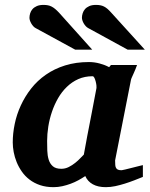

<svg xmlns="http://www.w3.org/2000/svg" viewBox="-20 -754 613 786"><path d="M375 -394Q375.5 -396 374.8 -403.8Q374 -411.6 371.8 -420.2Q369.6 -428.7 366.5 -435.3Q363.3 -441.9 358.9 -441.9Q326.7 -441.9 300.5 -430.2Q274.4 -418.5 253.7 -398.4Q232.9 -378.4 217.8 -352.1Q202.6 -325.7 192.6 -296.1Q182.6 -266.6 177.7 -235.8Q172.9 -205.1 172.9 -176.8Q172.9 -156.7 173.6 -136.7Q174.3 -116.7 179.4 -100.1Q184.6 -83.5 196.5 -73.2Q208.5 -63 231 -63Q247.1 -63 261.5 -70.3Q275.9 -77.6 287.8 -87.2Q299.8 -96.7 308.8 -106.4Q317.9 -116.2 323.2 -121.1Q326.7 -141.1 328.9 -152.1Q331.1 -163.1 332.8 -173.1Q334.5 -183.1 336.9 -195.8Q339.4 -208.5 344 -232.2Q348.6 -255.9 356 -294.2Q363.3 -332.5 375 -394ZM564.9 -29.8Q547.9 -22.9 529.1 -15.6Q510.3 -8.3 490.7 -2.2Q471.2 3.9 451.7 8.1Q432.1 12.2 413.1 12.2Q381.3 12.2 360.1 0.5Q338.9 -11.2 329.1 -33.2Q315.9 -24.4 300.8 -16.1Q285.6 -7.8 269 -1.7Q252.4 4.4 234.9 8.3Q217.3 12.2 199.2 12.2Q168.5 12.2 144 3.9Q119.6 -4.4 101.1 -18.6Q82.5 -32.7 69.6 -51.3Q56.6 -69.8 48.3 -90.1Q40 -110.4 36.1 -131.3Q32.2 -152.3 32.2 -170.9Q32.2 -208 40.3 -246.8Q48.3 -285.6 65.2 -322.3Q82 -358.9 107.4 -391.4Q132.8 -423.8 167.5 -448Q202.1 -472.2 246.3 -486.1Q290.5 -500 344.2 -500Q366.2 -500 387.9 -494.1Q409.7 -488.3 426.8 -479L434.1 -487.8H541Q538.6 -480.5 534.7 -471.2Q530.8 -461.9 526.9 -453.1Q522.9 -444.3 519.8 -437.3Q516.6 -430.2 516.1 -426.8L451.2 -97.2Q451.2 -85.9 451.9 -78.1Q452.6 -70.3 455.6 -65.7Q458.5 -61 463.9 -59.1Q469.2 -57.1 478 -57.1Q480 -57.1 492.4 -60.1Q504.9 -63 519.8 -66.9Q534.7 -70.8 547.9 -74Q561 -77.1 564.9 -78.1ZM287.6 -550.8 125.5 -639.2Q120.1 -642.1 115.7 -647.2Q111.3 -652.3 107.9 -658.2Q104.5 -664.1 102.5 -670.2Q100.6 -676.3 100.6 -681.2Q100.6 -689.9 103.5 -699.5Q106.4 -709 113 -716.6Q119.6 -724.1 130.6 -729Q141.6 -733.9 157.7 -733.9Q168 -733.9 175.8 -732.4Q183.6 -731 190.9 -727.3Q198.2 -723.6 205.6 -717.5Q212.9 -711.4 221.7 -702.1L357.4 -550.8ZM502.4 -550.8 340.8 -639.2Q335.4 -642.1 330.8 -647.2Q326.2 -652.3 322.8 -658.2Q319.3 -664.1 317.4 -670.2Q315.4 -676.3 315.4 -681.2Q315.4 -689.9 318.4 -699.5Q321.3 -709 327.9 -716.6Q334.5 -724.1 345.5 -729Q356.4 -733.9 372.6 -733.9Q382.8 -733.9 390.6 -732.4Q398.4 -731 405.8 -727.3Q413.1 -723.6 420.2 -717.5Q427.2 -711.4 435.5 -702.1L572.8 -550.8Z"/></svg>

Font: Charis SIL Eur
Style: Bold Italic
Weight: 700
Italic angle: -11°
Foundry: SIL International
Version: Version 5.000